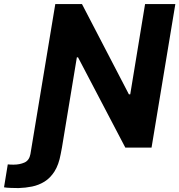

<svg xmlns="http://www.w3.org/2000/svg" viewBox="-141 -748 908 973"><path d="M18.6 0H172.9L166.5 33.2Q156.7 86.9 135.3 120.6Q113.8 154.3 84.5 172.4Q55.2 190.4 21.5 197.3Q-12.2 204.1 -46.9 205.1Q-63 205.1 -85.4 204.3Q-107.9 203.6 -120.6 201.2L-101.6 85Q-95.7 85.9 -86.9 86.2Q-78.1 86.4 -71.8 86.4Q-41.5 86.4 -17.1 75.7Q7.3 64.9 13.2 32.7ZM747.6 -727.5 627 0H494.1L254.4 -457.5H248.5L172.9 0H18.6L139.2 -727.5H274.4L512.2 -270H519L594.2 -727.5Z"/></svg>

Font: Inter Tight
Style: Bold Italic
Weight: 700
Italic angle: -9.39999°
Designer: Rasmus Andersson
Foundry: rsms
Version: Version 3.004